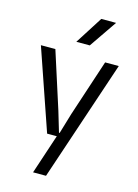

<svg xmlns="http://www.w3.org/2000/svg" viewBox="-136 -804 775 1077"><g transform="rotate(15 251.0 -265.0)"><path d="M167 200.2 243.2 -29.8H187L24.9 -500H108.9L214.8 -169.9L250 -51.8H253.9L289.1 -169.9L397.9 -500H477.1L242.2 200.2ZM211.9 -569.8 314 -730H399.9L290 -569.8Z"/></g></svg>

Font: TASA Orbiter Text
Style: Regular
Weight: 400
Designer: Weizhong Zhang
Version: Version 1.000;Glyphs 3.1.2 (3151)